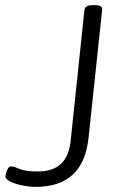

<svg xmlns="http://www.w3.org/2000/svg" viewBox="-20 -722 481 748"><path d="M119 6Q95 6 67.5 0.5Q40 -5 20.5 -14.5Q1 -24 1 -35Q1 -38 3.5 -47.5Q6 -57 11 -65.5Q16 -74 21 -74Q32 -74 55.5 -64Q79 -54 128 -54Q186 -54 218 -84Q250 -114 256 -180L309 -684Q312 -702 341 -702H349Q380 -702 378 -684L325 -185Q305 6 119 6Z"/></svg>

Font: Asap Semi Expanded Semi Expanded Light
Style: Italic
Weight: 300
Width: 6
Italic angle: -6°
Designer: Pablo Cosgaya
Foundry: Omnibus-Type
Version: Version 3.001; ttfautohint (v1.8.4.7-5d5b)